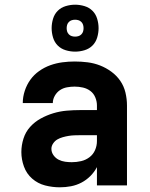

<svg xmlns="http://www.w3.org/2000/svg" viewBox="-20 -790 640 818"><path d="M235 8Q203 8 172 0Q141 -8 117 -29Q93 -50 82 -80.5Q71 -111 71 -142Q71 -171 80 -199.5Q89 -228 108.5 -249.5Q128 -271 153.5 -285Q179 -299 207 -307.5Q235 -316 264 -318.5Q293 -321 322 -321H393V-341Q393 -358 386 -375Q379 -392 365 -402.5Q351 -413 333.5 -417Q316 -421 298 -421Q282 -421 265.5 -418Q249 -415 235.5 -406Q222 -397 213.5 -382Q205 -367 205 -351H77Q77 -377 85.5 -403Q94 -429 109.5 -450.5Q125 -472 147 -487.5Q169 -503 194 -512Q219 -521 245.5 -524.5Q272 -528 298 -528Q326 -528 353.5 -524.5Q381 -521 406.5 -511Q432 -501 454.5 -484.5Q477 -468 492.5 -445.5Q508 -423 514.5 -395.5Q521 -368 521 -341V0H393V-78Q382 -57 365 -40Q348 -23 327 -12Q306 -1 282.5 3.5Q259 8 235 8ZM286 -99Q306 -99 325.5 -103.5Q345 -108 361 -120Q377 -132 385 -150.5Q393 -169 393 -189V-214H322Q310 -214 297 -213.5Q284 -213 272 -211Q260 -209 247.5 -205.5Q235 -202 224.5 -196Q214 -190 206.5 -179Q199 -168 199 -156Q199 -141 208 -128.5Q217 -116 230 -109.5Q243 -103 257.5 -101Q272 -99 286 -99ZM300 -570Q280 -570 260 -576Q240 -582 226 -596Q212 -610 206 -630Q200 -650 200 -670Q200 -690 206 -710Q212 -730 226 -744Q240 -758 260 -764Q280 -770 300 -770Q320 -770 340 -764Q360 -758 374 -744Q388 -730 394 -710Q400 -690 400 -670Q400 -650 394 -630Q388 -610 374 -596Q360 -582 340 -576Q320 -570 300 -570ZM300 -634Q307 -634 314 -636Q321 -638 326.5 -643.5Q332 -649 334 -656Q336 -663 336 -670Q336 -677 334 -684Q332 -691 326.5 -696.5Q321 -702 314 -704Q307 -706 300 -706Q293 -706 286 -704Q279 -702 273.5 -696.5Q268 -691 266 -684Q264 -677 264 -670Q264 -663 266 -656Q268 -649 273.5 -643.5Q279 -638 286 -636Q293 -634 300 -634Z"/></svg>

Font: Iosevka SS04 XBd Ex
Style: Regular
Weight: 800
Width: 7
Monospace: yes
Designer: Belleve Invis
Foundry: Belleve Invis
Version: Version 19.0.0; ttfautohint (v1.8.4)